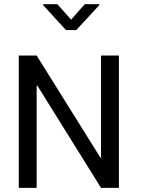

<svg xmlns="http://www.w3.org/2000/svg" viewBox="-20 -908 682 928"><path d="M554.7 -639.6V0H468.3L160.2 -494.6L157.2 -494.1V0H70.8V-639.6H157.2L465.3 -146L468.3 -147V-639.6ZM460 -887.7V-883.3L348.6 -762.7H298.8L188.5 -883.3V-887.7H257.3L323.7 -813L389.6 -887.7Z"/></svg>

Font: Yantramanav
Style: Regular
Weight: 400
Version: Version 1.000;PS 1.0;hotconv 1.0.72;makeotf.lib2.5.5900; ttf